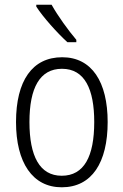

<svg xmlns="http://www.w3.org/2000/svg" viewBox="-20 -785 524 815"><path d="M199 -765H134V-757C162 -713 224 -644 266 -606H304V-616C270 -656 225 -718 199 -765ZM437 -267C437 -437 370 -542 244 -542C117 -542 48 -442 48 -267C48 -95 118 10 242 10C370 10 437 -95 437 -267ZM105 -267C105 -412 149 -493 243 -493C340 -493 380 -406 380 -267C380 -121 337 -39 242 -39C148 -39 105 -123 105 -267Z"/></svg>

Font: Noto Sans Display SemiCondensed Light
Style: Regular
Weight: 300
Width: 4
Designer: Monotype Design Team
Foundry: Monotype Imaging Inc.
Version: Version 1.900